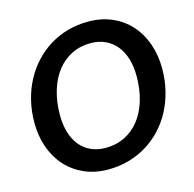

<svg xmlns="http://www.w3.org/2000/svg" viewBox="-107 -840 968 958"><g transform="rotate(-15 376.5 -361.5)"><path d="M726.5 -410C726.5 -455.7 719.7 -498.1 706 -537.2C692.3 -576.4 672.7 -610.3 647 -639C621.3 -667.7 590.2 -690.2 553.5 -706.5C516.8 -722.8 475.5 -731 429.5 -731C392.2 -731 356.7 -726.2 323 -716.8C289.3 -707.2 258.1 -693.6 229.2 -675.8C200.4 -657.9 174.4 -636.5 151.2 -611.5C128.1 -586.5 108.3 -558.5 91.8 -527.5C75.2 -496.5 62.6 -462.9 53.8 -426.8C44.9 -390.6 40.5 -352.5 40.5 -312.5C40.5 -266.8 47.3 -224.5 61 -185.5C74.7 -146.5 94.4 -112.7 120.2 -84C146.1 -55.3 177.3 -32.8 214 -16.5C250.7 -0.2 292 8 338 8C375 8 410.3 3.2 444 -6.2C477.7 -15.8 508.9 -29.3 537.8 -47C566.6 -64.7 592.7 -86 616 -111C639.3 -136 659.2 -164 675.5 -195C691.8 -226 704.4 -259.6 713.2 -295.8C722.1 -331.9 726.5 -370 726.5 -410ZM593.5 -407C593.5 -360.3 587.8 -318.1 576.2 -280.2C564.8 -242.4 548.5 -210.2 527.5 -183.5C506.5 -156.8 481.2 -136.2 451.5 -121.5C421.8 -106.8 388.8 -99.5 352.5 -99.5C324.2 -99.5 298.9 -104.6 276.8 -114.8C254.6 -124.9 235.8 -139.4 220.5 -158.2C205.2 -177.1 193.5 -199.8 185.5 -226.5C177.5 -253.2 173.5 -282.8 173.5 -315.5C173.5 -361.8 179.2 -404 190.8 -442C202.2 -480 218.5 -512.5 239.5 -539.5C260.5 -566.5 285.8 -587.3 315.2 -602C344.8 -616.7 377.5 -624 413.5 -624C441.5 -624 466.7 -618.8 489 -608.5C511.3 -598.2 530.2 -583.5 545.8 -564.5C561.2 -545.5 573.1 -522.7 581.2 -496C589.4 -469.3 593.5 -439.7 593.5 -407Z"/></g></svg>

Font: Lato
Style: Bold Italic
Weight: 700
Italic angle: -7°
Designer: Lukasz Dziedzic
Foundry: tyPoland Lukasz Dziedzic
Version: Version 2.007; 2014-02-27